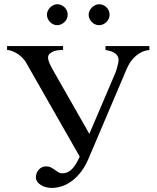

<svg xmlns="http://www.w3.org/2000/svg" viewBox="-20 -882 748 917"><path d="M693.4 -643.1Q674.8 -641.6 658.4 -634Q642.1 -626.5 628.4 -614.5Q614.7 -602.5 604 -587.2Q593.3 -571.8 585.9 -554.7L401.4 -121.1Q386.7 -87.4 367.4 -62Q348.1 -36.6 325.4 -19.3Q302.7 -2 277.6 6.8Q252.4 15.6 227.1 15.6Q212.4 15.6 199 12Q185.5 8.3 174.8 1.5Q164.1 -5.4 157.7 -14.6Q151.4 -23.9 151.4 -35.6Q151.4 -44.4 154.5 -53.7Q157.7 -63 164.1 -70.6Q170.4 -78.1 179.7 -82.8Q189 -87.4 201.2 -87.4Q213.4 -87.4 223.1 -82.3Q232.9 -77.1 241.7 -70.8Q250.5 -64.5 258.8 -59.3Q267.1 -54.2 276.4 -54.2Q287.6 -54.2 298.1 -57.6Q308.6 -61 318.8 -69.8Q329.1 -78.6 339.4 -94Q349.6 -109.4 360.8 -133.8L104 -584Q97.7 -594.7 87.6 -605.2Q77.6 -615.7 65.7 -623.8Q53.7 -631.8 40.3 -637.2Q26.9 -642.6 13.7 -643.6V-662.1H281.2V-643.6Q274.4 -643.6 262.2 -642.6Q250 -641.6 238.3 -637.7Q226.6 -633.8 218 -626.2Q209.5 -618.7 209.5 -606Q209.5 -596.2 215.8 -581.3Q222.2 -566.4 231.9 -549.3L406.7 -242.7L531.2 -534.2Q533.2 -538.6 535.6 -546.9Q538.1 -555.2 540.5 -564.2Q543 -573.2 544.7 -581.8Q546.4 -590.3 546.4 -594.7Q546.4 -634.3 483.9 -643.1V-662.1H693.4ZM303.2 -812Q303.2 -801.8 299.3 -792.7Q295.4 -783.7 288.3 -776.9Q281.2 -770 272.2 -765.9Q263.2 -761.7 252.9 -761.7Q243.2 -761.7 234.4 -765.9Q225.6 -770 218.8 -777.1Q211.9 -784.2 208 -793.2Q204.1 -802.2 204.1 -812Q204.1 -821.3 208.3 -830.3Q212.4 -839.4 219.2 -846.2Q226.1 -853 234.9 -857.4Q243.7 -861.8 252.9 -861.8Q263.2 -861.8 272.2 -857.9Q281.2 -854 288.3 -847.2Q295.4 -840.3 299.3 -831.3Q303.2 -822.3 303.2 -812ZM503.4 -812Q503.4 -801.8 499.5 -792.7Q495.6 -783.7 488.5 -776.9Q481.4 -770 472.4 -765.9Q463.4 -761.7 453.1 -761.7Q442.9 -761.7 433.8 -765.9Q424.8 -770 418 -777.1Q411.1 -784.2 407.2 -793.2Q403.3 -802.2 403.3 -812Q403.3 -821.3 407.7 -830.3Q412.1 -839.4 418.9 -846.2Q425.8 -853 434.8 -857.4Q443.8 -861.8 453.1 -861.8Q463.4 -861.8 472.4 -857.9Q481.4 -854 488.5 -847.2Q495.6 -840.3 499.5 -831.3Q503.4 -822.3 503.4 -812Z"/></svg>

Font: Doulos SIL Cyr
Style: Regular
Weight: 400
Designer: Walt Agee, Victor Gaultney, Peter Martin, Debbi Hosken, Becca Hirsbrunner
Foundry: SIL International
Version: Version 5.000